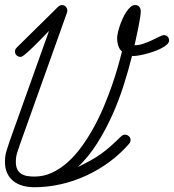

<svg xmlns="http://www.w3.org/2000/svg" viewBox="-20 -746 702 774"><path d="M63.5 -516.6Q53.7 -516.6 47.1 -522.7Q40.5 -528.8 40.5 -538.6Q40.5 -547.4 46.9 -553.7L214.8 -719.2Q222.2 -725.6 230 -725.6Q239.3 -725.6 245.4 -718.8Q251.5 -711.9 251.5 -702.6Q251.5 -700.2 250.5 -696.3L60.5 -164.1Q54.2 -146.5 49.1 -129.9Q43.9 -113.3 43.9 -93.8Q43.9 -75.2 49.6 -63.7Q55.2 -52.2 65.2 -45.7Q75.2 -39.1 88.9 -36.6Q102.5 -34.2 118.7 -34.2Q156.2 -34.2 189.7 -49.8Q223.1 -65.4 252.9 -92Q282.7 -118.7 308.6 -154.3Q334.5 -189.9 356.7 -230Q378.9 -270 397 -312.7Q415 -355.5 429.4 -396.2Q443.8 -437 454.3 -473.6Q464.8 -510.3 471.7 -538.6Q460.4 -548.3 456.3 -563Q452.1 -577.6 452.1 -591.8Q452.1 -599.6 454.8 -612.5Q457.5 -625.5 462.4 -640.4Q467.3 -655.3 474.1 -670.4Q481 -685.5 489 -697.8Q497.1 -710 506.1 -717.8Q515.1 -725.6 524.9 -725.6Q536.1 -725.6 541.7 -718.3Q547.4 -710.9 547.4 -700.7Q547.4 -689.9 544.4 -671.9Q541.5 -653.8 537.4 -633.5Q533.2 -613.3 529.1 -594.5Q524.9 -575.7 522.5 -563.5Q539.6 -563.5 558.1 -569.8Q576.7 -576.2 593 -584Q609.4 -591.8 622.1 -598.1Q634.8 -604.5 640.1 -604.5Q649.9 -604.5 655.8 -598.4Q661.6 -592.3 661.6 -582.5Q661.6 -574.2 652.6 -566.2Q643.6 -558.1 629.4 -550.8Q615.2 -543.5 597.9 -537.6Q580.6 -531.7 564 -527.6Q547.4 -523.4 533.4 -521.5Q519.5 -519.5 512.2 -520.5Q498 -463.4 478.5 -402.1Q459 -340.8 432.4 -281.5Q405.8 -222.2 371.6 -168.2Q337.4 -114.3 294.4 -72.8Q324.7 -87.9 346.7 -100.1Q368.7 -112.3 387.5 -125.7Q406.2 -139.2 425 -155.8Q443.8 -172.4 468.3 -196.3Q475.1 -203.1 483.9 -203.1Q492.2 -203.1 499.3 -197Q506.3 -190.9 506.3 -182.1Q506.3 -172.9 500.5 -166.5Q465.3 -126 421.4 -93.5Q377.4 -61 328.1 -38.3Q278.8 -15.6 225.6 -3.4Q172.4 8.8 118.7 8.8Q93.8 8.8 72.3 2.9Q50.8 -2.9 34.7 -15.4Q18.6 -27.8 9.3 -47.4Q0 -66.9 0 -93.8Q0 -117.2 5.9 -137Q11.7 -156.7 19.5 -178.7L177.7 -621.6Q173.8 -617.7 164.8 -608.2Q155.8 -598.6 144.3 -587.2Q132.8 -575.7 120.4 -563.2Q107.9 -550.8 96.4 -540.3Q85 -529.8 76.2 -523.2Q67.4 -516.6 63.5 -516.6Z"/></svg>

Font: Helvetia Verbundene
Style: Regular
Weight: 400
Designer: Peter Wiegel, original typeface by Carl Albert Fahrenwaldt 1901
Foundry: Peter Wiegel
Version: Version 2.000